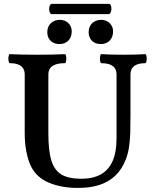

<svg xmlns="http://www.w3.org/2000/svg" viewBox="-20 -941 770 975"><path d="M135.3 -100.6Q122.6 -127.9 114 -170.2Q105.5 -212.4 105.5 -266.1V-563Q105.5 -582 96.9 -594.7Q88.4 -607.4 71.8 -613.8Q55.2 -620.1 29.8 -620.1Q25.4 -620.1 23.4 -631.6Q21.5 -643.1 23.4 -654.5Q25.4 -666 29.8 -666Q85.9 -663.1 169.9 -663.1Q253.9 -663.1 309.6 -666Q314 -666 315.9 -654.5Q317.9 -643.1 315.9 -631.6Q314 -620.1 309.6 -620.1Q281.2 -620.1 262.7 -613.8Q244.1 -607.4 234.9 -594.7Q225.6 -582 225.6 -563V-263.7Q225.6 -174.8 241 -125.5Q256.3 -76.2 292.2 -54.7Q328.1 -33.2 392.6 -33.2Q452.6 -33.2 492.4 -55.7Q532.2 -78.1 552 -123.5Q571.8 -168.9 571.8 -237.8V-563Q571.8 -620.1 494.6 -620.1Q490.2 -620.1 488.3 -631.6Q486.3 -643.1 488.3 -654.5Q490.2 -666 494.6 -666Q539.1 -663.1 606.4 -663.1Q673.3 -663.1 717.8 -666Q722.2 -666 724.1 -654.5Q726.1 -643.1 724.1 -631.6Q722.2 -620.1 717.8 -620.1Q642.6 -620.1 642.6 -563V-356Q642.6 -296.9 641.4 -262Q640.1 -227.1 635 -193.1Q629.9 -159.2 618.2 -129.9Q599.1 -81.1 565.7 -49.1Q532.2 -17.1 484.4 -1.7Q436.5 13.7 373.5 13.2Q291.5 13.2 227.8 -13.4Q164.1 -40 135.3 -100.6ZM430.2 -777.3Q430.2 -806.6 448.5 -823.5Q466.8 -840.3 493.2 -840.3Q520 -840.3 537.1 -823.2Q554.2 -806.2 554.2 -782.2Q554.2 -751.5 536.6 -734.4Q519 -717.3 493.2 -717.3Q472.7 -717.3 458.5 -725.3Q444.3 -733.4 437.3 -747.1Q430.2 -760.7 430.2 -777.3ZM220.2 -777.3Q220.2 -806.6 238.5 -823.5Q256.8 -840.3 283.2 -840.3Q310.5 -840.3 327.4 -823.2Q344.2 -806.2 344.2 -782.2Q344.2 -751.5 326.7 -734.4Q309.1 -717.3 283.2 -717.3Q262.7 -717.3 248.5 -725.3Q234.4 -733.4 227.3 -747.1Q220.2 -760.7 220.2 -777.3ZM243.2 -921.4H533.2Q541.5 -921.4 544.4 -908.2Q547.4 -895 543.5 -882.1Q539.6 -869.1 531.2 -869.1H243.2Q234.9 -869.1 231.4 -882.3Q228 -895.5 231.4 -908.4Q234.9 -921.4 243.2 -921.4Z"/></svg>

Font: Junicode Two Beta VF
Style: Regular
Weight: 400
Designer: Peter S. Baker
Foundry: Briery Creek Software
Version: Version 1.031 beta; ttfautohint (v1.8.1.43-b0c9)